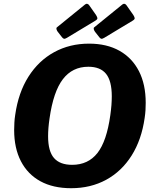

<svg xmlns="http://www.w3.org/2000/svg" viewBox="-20 -982 814 1012"><path d="M354.8 10Q260 10 193 -26.6Q126 -63.3 90.3 -132.1Q54.6 -201 54.6 -296.5Q54.6 -315.2 55.8 -335.7Q56.9 -356.1 60.2 -376.8Q76.8 -494 130 -577.9Q183.2 -661.9 265.2 -706.9Q347.3 -752 449.6 -752Q542.7 -752 609.7 -714.4Q676.6 -676.7 712.3 -607Q748 -537.3 748 -440.2Q748 -421.8 746.9 -401.7Q745.7 -381.6 742.5 -360.6Q726.2 -245.4 673.7 -162.1Q621.2 -78.9 539.6 -34.4Q458.1 10 354.8 10ZM360.3 -113.2Q444.6 -113.2 493.6 -175.5Q542.5 -237.8 561.5 -375.3Q565.5 -403.7 567.4 -428.3Q569.2 -453 569.2 -474.3Q569.2 -555.4 539 -592.8Q508.8 -630.2 445.7 -630.2Q361.6 -630.2 311.4 -564.6Q261.2 -499.1 241.2 -358.4Q237.2 -331.3 235.3 -307.7Q233.5 -284 233.5 -263.7Q233.5 -184.8 264.7 -149Q295.9 -113.2 360.3 -113.2ZM450.7 -953.4 486.2 -902.8Q491.4 -894.5 493.2 -887.5Q494.9 -880.5 483.2 -873.4L332.5 -782.5Q322.1 -776.3 317 -777.8Q311.9 -779.3 307 -785.5L284.8 -813.9Q279.9 -820 277.9 -827.3Q275.9 -834.6 279.8 -837.7L428.7 -958.7Q434.9 -963.4 441.1 -961.4Q447.3 -959.3 450.7 -953.4ZM647.3 -953.4 682.8 -902.8Q688 -894.5 689.7 -887.5Q691.5 -880.5 679.8 -873.4L529.1 -782.5Q518.7 -776.3 513.6 -777.8Q508.4 -779.3 503.6 -785.5L481.3 -813.9Q476.5 -820 474.5 -827.3Q472.5 -834.6 476.3 -837.7L625.3 -958.7Q631.4 -963.4 637.7 -961.4Q643.9 -959.3 647.3 -953.4Z"/></svg>

Font: Libre Franklin Thin
Style: Italic
Weight: 100
Italic angle: -8°
Designer: Pablo Impallari, Rodrigo Fuenzalida, Nhung Nguyen
Foundry: Impallari Type
Version: Version 3.000